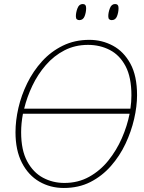

<svg xmlns="http://www.w3.org/2000/svg" viewBox="-20 -923 717 954"><path d="M297 11Q230 11 175.5 -20.5Q121 -52 89 -114Q57 -176 57 -266Q57 -324 71.5 -387Q86 -450 115.5 -510Q145 -570 189 -618.5Q233 -667 292 -696Q351 -725 424 -725Q487 -725 541 -696Q595 -667 628 -606.5Q661 -546 661 -450Q661 -395 646.5 -332Q632 -269 603.5 -208.5Q575 -148 531 -98Q487 -48 429 -18.5Q371 11 297 11ZM417 -700Q353 -700 300.5 -673Q248 -646 208 -600Q168 -554 141 -497.5Q114 -441 100 -383H628Q633 -417 633 -449Q633 -539 604 -594Q575 -649 526 -674.5Q477 -700 417 -700ZM300 -14Q368 -14 423 -44.5Q478 -75 518.5 -125.5Q559 -176 585.5 -236.5Q612 -297 624 -358H94Q85 -310 85 -266Q85 -177 115 -121.5Q145 -66 193.5 -40Q242 -14 300 -14ZM535 -823Q528 -823 523 -827Q518 -831 518 -842Q518 -861 526 -882Q534 -903 552 -903Q569 -903 569 -883Q569 -862 561.5 -842.5Q554 -823 535 -823ZM374 -823Q367 -823 362 -827Q357 -831 357 -842Q357 -861 365 -882Q373 -903 391 -903Q408 -903 408 -883Q408 -862 400.5 -842.5Q393 -823 374 -823Z"/></svg>

Font: Noto Serif Thin
Style: Italic
Weight: 100
Italic angle: -12°
Designer: Monotype Design Team
Foundry: Monotype Imaging Inc.
Version: Version 2.014; ttfautohint (v1.8.4.7-5d5b)